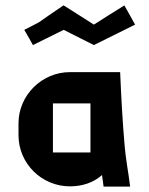

<svg xmlns="http://www.w3.org/2000/svg" viewBox="-20 -694 553 714"><path d="M329.1 -526.4C397.5 -560.5 448.2 -585.9 482.4 -602.5C464.8 -634.8 451.2 -658.2 442.4 -673.8C392.6 -642.6 354.5 -619.1 329.1 -602.5C279.3 -634.8 241.2 -658.2 216.8 -673.8C215.8 -673.8 215.8 -673.8 215.8 -673.8C175.8 -646.5 145.5 -626 125 -611.3C100.6 -598.6 83 -588.9 70.3 -583C85 -557.6 95.7 -539.1 102.5 -526.4C153.3 -551.8 191.4 -570.3 216.8 -583C266.6 -557.6 304.7 -539.1 329.1 -526.4ZM240.2 -425.8C135.7 -425.8 48.8 -339.8 48.8 -235.4V-191.4C48.8 -85.9 134.8 -1 240.2 -1C284.2 -1 326.2 -13.7 359.4 -43L365.2 0H463.9C458 -50.8 447.3 -102.5 443.4 -153.3C435.5 -243.2 430.7 -335 426.8 -425.8ZM176.8 -309.6H316.4V-127H176.8Z"/></svg>

Font: DropForged
Style: Regular
Weight: 400
Designer: Antoine
Version: Version 1.0